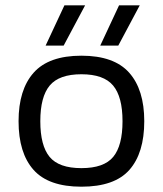

<svg xmlns="http://www.w3.org/2000/svg" viewBox="-20 -694 614 724"><path d="M152 -522 223 -674H301L220 -522ZM358 -522 429 -674H507L426 -522ZM287 10Q163 10 106.5 -53.5Q50 -117 50 -237Q50 -356 107 -420Q164 -484 287 -484Q410 -484 467 -420Q524 -356 524 -237Q524 -117 468 -53.5Q412 10 287 10ZM287 -60Q372 -60 407 -102.5Q442 -145 442 -237Q442 -329 406.5 -371.5Q371 -414 287 -414Q203 -414 167.5 -371.5Q132 -329 132 -237Q132 -145 167 -102.5Q202 -60 287 -60Z"/></svg>

Font: Kanit Light
Style: Regular
Weight: 300
Designer: Katatrad Team
Foundry: CadsonDemak
Version: Version 2.000; ttfautohint (v1.8.3)